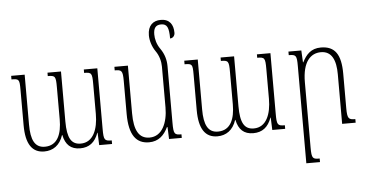

<svg xmlns="http://www.w3.org/2000/svg" viewBox="-61 -883 2350 1232"><g transform="rotate(-5 1114.0 -267.0)"><path d="M494 -492V-470C542 -470 546 -464 546 -393V-201C546 -103 514 -20 433 -20C372 -20 347 -64 347 -170V-492H260V-470C308 -470 312 -464 312 -394V-186C312 -94 285 -20 202 -20C137 -20 113 -73 113 -170V-492H26V-469C75 -469 78 -465 78 -398V-169C78 -48 118 10 196 10C252 10 297 -20 318 -85H320C333 -22 367 10 427 10C485 10 523 -19 545 -80H547L550 0H633V-23C586 -23 581 -30 581 -102V-492Z M1031 -103V-466C1031 -505 1021 -544 995 -581C972 -613 964 -649 964 -676C964 -713 975 -737 1013 -737C1052 -737 1063 -712 1063 -642C1081 -642 1094 -657 1094 -676C1094 -729 1070 -766 1013 -766C964 -766 929 -737 929 -674C929 -642 940 -602 963 -569C986 -537 995 -498 995 -467V-204C995 -106 958 -20 877 -20C809 -20 778 -74 778 -185V-492H691V-469C735 -469 743 -464 743 -396V-184C743 -45 790 10 871 10C932 10 969 -26 993 -77H997L1000 0H1082V-23C1037 -23 1031 -28 1031 -103Z M1609 -492V-470C1657 -470 1661 -464 1661 -393V-201C1661 -103 1629 -20 1548 -20C1487 -20 1462 -64 1462 -170V-492H1375V-470C1423 -470 1427 -464 1427 -394V-186C1427 -94 1400 -20 1317 -20C1252 -20 1228 -73 1228 -170V-492H1141V-469C1190 -469 1193 -465 1193 -398V-169C1193 -48 1233 10 1311 10C1367 10 1412 -20 1433 -85H1435C1448 -22 1482 10 1542 10C1600 10 1638 -19 1660 -80H1662L1665 0H1748V-23C1701 -23 1696 -30 1696 -102V-492Z M2202 -23C2159 -23 2150 -29 2150 -99V-320C2150 -444 2112 -500 2021 -500C1958 -500 1926 -464 1901 -415H1899L1895 -492H1812V-469C1859 -469 1864 -463 1864 -394V232H1952V209C1908 209 1900 206 1900 134V-287C1900 -418 1952 -470 2019 -470C2089 -470 2115 -410 2115 -319V0H2202Z"/></g></svg>

Font: Noto Serif Armenian ExtraCondensed ExtraLight
Style: Regular
Weight: 200
Width: 2
Designer: Monotype Design Team
Foundry: Monotype Imaging Inc.
Version: Version 2.008